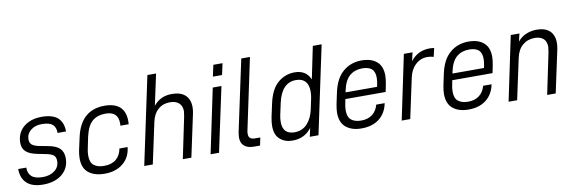

<svg xmlns="http://www.w3.org/2000/svg" viewBox="-50 -1086 4461 1489"><g transform="rotate(-10 2180.0 -342.0)"><path d="M24.4 -146.5H87.9Q87.9 -99.6 115.2 -76.2Q142.6 -51.8 203.1 -51.8Q258.8 -51.8 295.9 -80.1Q333 -108.4 333 -156.2Q333 -187.5 314.5 -202.1Q296.9 -215.8 254.9 -223.6L196.3 -235.4Q132.8 -247.1 104.5 -272.5Q75.2 -296.9 75.2 -344.7Q75.2 -393.6 99.6 -432.6Q124 -470.7 168.9 -492.2Q211.9 -513.7 273.4 -513.7Q358.4 -513.7 400.4 -476.6Q440.4 -438.5 440.4 -369.1H374Q374 -414.1 348.6 -436.5Q323.2 -458 264.6 -458Q210.9 -458 176.8 -429.7Q142.6 -401.4 142.6 -358.4Q142.6 -330.1 161.1 -315.4Q177.7 -301.8 216.8 -293.9L280.3 -282.2Q345.7 -270.5 374 -243.2Q402.3 -214.8 402.3 -166Q402.3 -87.9 345.7 -41Q289.1 5.9 195.3 5.9Q110.4 5.9 67.4 -34.2Q24.4 -74.2 24.4 -146.5Z M507.8 -143.6Q507.8 -176.8 514.6 -208L536.1 -305.7Q581.1 -513.7 768.6 -513.7Q846.7 -513.7 888.7 -476.6Q929.7 -438.5 929.7 -365.2Q929.7 -345.7 928.7 -339.8H863.3L864.3 -357.4Q864.3 -405.3 839.8 -428.7Q815.4 -452.1 764.6 -452.1Q702.1 -452.1 662.1 -418.9Q622.1 -385.7 602.5 -301.8L584 -211.9Q577.1 -183.6 577.1 -154.3Q577.1 -98.6 606.4 -77.1Q634.8 -54.7 685.5 -54.7Q745.1 -54.7 780.3 -84Q815.4 -113.3 825.2 -167H889.6Q880.9 -85.9 825.2 -41Q768.6 5.9 680.7 5.9Q600.6 5.9 554.7 -30.3Q507.8 -66.4 507.8 -143.6Z M1137.7 -690.4H1206.1L1153.3 -445.3Q1208 -513.7 1299.8 -512.7Q1367.2 -512.7 1403.3 -479.5Q1439.5 -446.3 1439.5 -383.8Q1439.5 -359.4 1433.6 -333L1362.3 0H1294.9L1362.3 -323.2Q1366.2 -347.7 1368.2 -364.3Q1368.2 -407.2 1342.8 -429.7Q1317.4 -452.1 1272.5 -452.1Q1216.8 -452.1 1179.7 -418.9Q1141.6 -386.7 1127.9 -323.2L1058.6 0H991.2Z M1620.1 -506.8H1688.5L1580.1 0H1513.7ZM1655.3 -679.7H1727.5L1708 -589.8H1635.7Z M1752.9 -89.8Q1752.9 -101.6 1757.8 -132.8L1877 -690.4H1945.3L1828.1 -136.7Q1824.2 -122.1 1824.2 -106.4Q1824.2 -82 1836.9 -72.3Q1849.6 -61.5 1875 -61.5H1916L1903.3 0H1855.5Q1804.7 0 1779.3 -23.4Q1752.9 -44.9 1752.9 -89.8Z M2021.5 -133.8Q2021.5 -160.2 2029.3 -202.1L2051.8 -305.7Q2075.2 -414.1 2131.8 -462.9Q2189.5 -512.7 2264.6 -512.7Q2355.5 -512.7 2387.7 -435.5L2440.4 -690.4H2509.8L2363.3 0H2294.9L2309.6 -67.4Q2254.9 5.9 2159.2 5.9Q2099.6 5.9 2060.5 -28.3Q2021.5 -61.5 2021.5 -133.8ZM2338.9 -207 2357.4 -294.9Q2362.3 -321.3 2362.3 -345.7Q2362.3 -396.5 2338.9 -423.8Q2313.5 -452.1 2265.6 -452.1Q2153.3 -452.1 2119.1 -300.8L2098.6 -206.1Q2092.8 -181.6 2092.8 -150.4Q2092.8 -56.6 2183.6 -54.7Q2246.1 -54.7 2285.2 -96.7Q2324.2 -138.7 2338.9 -207Z M2954.1 -366.2Q2954.1 -339.8 2946.3 -297.9L2934.6 -240.2H2617.2L2611.3 -209Q2604.5 -180.7 2604.5 -151.4Q2604.5 -99.6 2632.8 -77.1Q2661.1 -54.7 2710.9 -54.7Q2762.7 -54.7 2797.9 -81.1Q2832 -106.4 2845.7 -156.2H2912.1Q2896.5 -78.1 2841.8 -36.1Q2788.1 5.9 2702.1 5.9Q2627 5.9 2581.1 -31.2Q2535.2 -68.4 2535.2 -146.5Q2535.2 -170.9 2543 -212.9L2561.5 -299.8Q2585 -411.1 2646.5 -461.9Q2707 -513.7 2793 -513.7Q2867.2 -513.7 2910.2 -477.5Q2954.1 -441.4 2954.1 -366.2ZM2885.7 -361.3Q2885.7 -409.2 2860.4 -431.6Q2834 -452.1 2787.1 -452.1Q2728.5 -452.1 2688.5 -418.9Q2647.5 -384.8 2629.9 -301.8L2627.9 -291H2876L2879.9 -308.6Q2885.7 -339.8 2885.7 -361.3Z M3125 -506.8H3193.4L3177.7 -439.5Q3207 -477.5 3246.1 -496.1Q3284.2 -513.7 3327.1 -513.7Q3345.7 -513.7 3364.3 -510.7L3348.6 -443.4Q3325.2 -451.2 3298.8 -451.2Q3246.1 -451.2 3206.1 -414.1Q3166 -377 3153.3 -314.5L3085.9 0H3018.6Z M3795.9 -366.2Q3795.9 -339.8 3788.1 -297.9L3776.4 -240.2H3459L3453.1 -209Q3446.3 -180.7 3446.3 -151.4Q3446.3 -99.6 3474.6 -77.1Q3502.9 -54.7 3552.7 -54.7Q3604.5 -54.7 3639.6 -81.1Q3673.8 -106.4 3687.5 -156.2H3753.9Q3738.3 -78.1 3683.6 -36.1Q3629.9 5.9 3543.9 5.9Q3468.8 5.9 3422.9 -31.2Q3377 -68.4 3377 -146.5Q3377 -170.9 3384.8 -212.9L3403.3 -299.8Q3426.8 -411.1 3488.3 -461.9Q3548.8 -513.7 3634.8 -513.7Q3709 -513.7 3752 -477.5Q3795.9 -441.4 3795.9 -366.2ZM3727.5 -361.3Q3727.5 -409.2 3702.1 -431.6Q3675.8 -452.1 3628.9 -452.1Q3570.3 -452.1 3530.3 -418.9Q3489.3 -384.8 3471.7 -301.8L3469.7 -291H3717.8L3721.7 -308.6Q3727.5 -339.8 3727.5 -361.3Z M3966.8 -506.8H4035.2L4020.5 -445.3Q4049.8 -480.5 4087.9 -496.1Q4127 -512.7 4169.9 -512.7Q4237.3 -512.7 4273.4 -479.5Q4308.6 -445.3 4308.6 -384.8Q4308.6 -359.4 4302.7 -333L4231.4 0H4164.1L4231.4 -322.3Q4236.3 -351.6 4237.3 -365.2Q4237.3 -409.2 4212.9 -430.7Q4188.5 -452.1 4144.5 -452.1Q4088.9 -452.1 4049.8 -418.9Q4010.7 -385.7 3997.1 -323.2L3927.7 0H3860.4Z"/></g></svg>

Font: Dinish
Style: Italic
Weight: 400
Italic angle: -12°
Designer: Bert Driehuis
Foundry: Playbeing
Version: Version 3.002; git-62d0f29-release